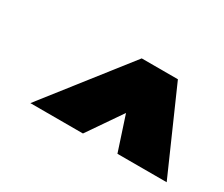

<svg xmlns="http://www.w3.org/2000/svg" viewBox="-60 -848 637 547"><g transform="rotate(30 258.5 -575.0)"><path d="M318 -553 355 -440H517L398 -710H279L68 -441H241Z"/></g></svg>

Font: Jost Black
Style: Italic
Weight: 900
Italic angle: -5°
Version: Version 3.710